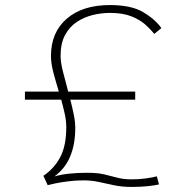

<svg xmlns="http://www.w3.org/2000/svg" viewBox="-20 -726 750 759"><path d="M168.5 6 151.5 -31Q194 -59.5 218 -104.5Q242 -149.5 242 -223.5Q242 -248 236 -275.5Q230 -303 222 -332H78.5V-364H212.5Q201 -402 191.2 -438.5Q181.5 -475 181.5 -505Q181.5 -598 243.8 -652Q306 -706 414.5 -706Q499 -706 546 -678Q593 -650 618 -615L590 -592Q576.5 -609 555.2 -628.2Q534 -647.5 500 -661.2Q466 -675 414.5 -675Q381.5 -675 347.2 -666.8Q313 -658.5 284 -639.5Q255 -620.5 237.2 -587.5Q219.5 -554.5 219.5 -505Q219.5 -480 229 -442.5Q238.5 -405 249.5 -364H514.5V-332H258Q266 -301 271.8 -272.2Q277.5 -243.5 277.5 -220.5Q277.5 -88 195 -28.5Q244 -43 325.5 -43Q365.5 -43 392.8 -36.5Q420 -30 444.2 -23.5Q468.5 -17 500.5 -17Q531 -17 558.5 -21Q586 -25 600 -29L608.5 3Q595 6.5 565.8 9.8Q536.5 13 500.5 13Q463 13 432 6.5Q401 0 371.5 -6.5Q342 -13 309 -13Q280 -13 250 -9.2Q220 -5.5 197.5 -0.8Q175 4 168.5 6Z"/></svg>

Font: League Mono Thin
Style: Regular
Weight: 100
Width: 6
Designer: Tyler Finck
Foundry: The League of Moveable Type / Tyler Finck
Version: Version 2.300;RELEASE